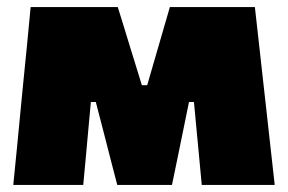

<svg xmlns="http://www.w3.org/2000/svg" viewBox="-20 -522 813 542"><path d="M17.5 0Q23 -54 28.2 -107.8Q33.5 -161.5 38.5 -215L45 -282Q50.5 -336.5 56 -392Q61.5 -447.5 66.5 -502H312.5Q321 -474.5 329.8 -446.2Q338.5 -418 347 -390L380.5 -281.5H395.5L427 -390Q435.5 -418.5 443.5 -446.8Q451.5 -475 459.5 -502H699.5Q705.5 -448.5 711.8 -392.2Q718 -336 724 -282.5L732 -211Q737.5 -161 743.5 -107.5Q749.5 -54 755.5 0H549.5Q546 -36 542.8 -72Q539.5 -108 536 -143.5L527.5 -234H513.5L494 -138.5Q487 -103.5 479.8 -69.2Q472.5 -35 465.5 0H311Q302 -35 293.2 -68.5Q284.5 -102 276 -135.5L250.5 -234H236.5L228.5 -147Q225 -109.5 221.8 -73Q218.5 -36.5 215 0Z"/></svg>

Font: Commissioner Black
Style: Regular
Weight: 900
Designer: Kostas Bartsokas
Foundry: Kostas Bartsokas
Version: Version 1.000; ttfautohint (v1.8.3)